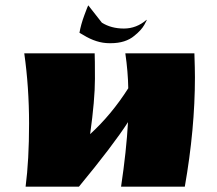

<svg xmlns="http://www.w3.org/2000/svg" viewBox="-20 -700 815 720"><path d="M362 -615Q397 -593 444.5 -593Q492 -593 530 -626Q532 -626 521 -606.5Q510 -587 484 -566Q451 -538 395 -538H390Q342 -538 292 -569L278 -577Q283 -607 296.5 -643.5Q310 -680 311 -680ZM76 0Q89 -100 89 -236.5Q89 -373 71 -500H335Q336 -482 336 -404Q336 -326 318 -197Q398 -270 461 -369Q460 -431 450 -500H709Q711 -440 711 -410Q711 -216 673 0H434Q454 -134 460 -242Q404 -155 276 0Z"/></svg>

Font: Ruslan Display
Style: Regular
Weight: 400
Version: Version 1.000